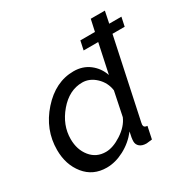

<svg xmlns="http://www.w3.org/2000/svg" viewBox="-167 -878 1016 1037"><g transform="rotate(-30 341.5 -360.0)"><path d="M595 -601 490 -108Q488 -98 488 -95Q488 -77 510 -76L494 0Q464 4 459 4Q432 4 417 -8.5Q402 -21 402 -41Q402 -61 411 -98Q372 -48 317 -19Q262 10 208 10Q123 10 72.5 -52.5Q22 -115 22 -207Q22 -333 110 -432Q198 -531 311 -531Q368 -531 409 -499.5Q450 -468 467 -418L506 -601H415L427 -657H518L534 -730H622L607 -657H683L671 -601ZM418 -183 449 -333Q442 -384 404.5 -419.5Q367 -455 321 -455Q240 -455 177.5 -381.5Q115 -308 115 -221Q115 -155 151 -110.5Q187 -66 246 -66Q291 -66 344.5 -101Q398 -136 418 -183Z"/></g></svg>

Font: Raleway-v4020 Medium
Style: Italic
Weight: 500
Italic angle: -12°
Designer: Matt McInerney, Pablo Impallari, Rodrigo Fuenzalida
Foundry: Matt McInerney, Pablo Impallari, Rodrigo Fuenzalida
Version: Version 4.020;PS 004.020;hotconv 1.0.88;makeotf.lib2.5.64775